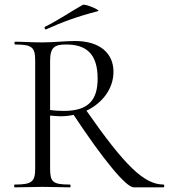

<svg xmlns="http://www.w3.org/2000/svg" viewBox="-20 -804 725 824"><path d="M554 0H682C686 0 686 -12 682 -12C598 -12 515 -94 351 -329C419 -361 467 -423 467 -496C467 -575 409 -628 302 -628C265 -628 203 -622 162 -622C118 -622 77 -625 45 -625C41 -625 41 -613 45 -613C118 -613 131 -601 131 -544V-81C131 -23 116 -12 43 -12C40 -12 40 0 43 0L162 -2C209 -2 247 0 280 0C284 0 284 -12 280 -12C206 -12 195 -23 195 -81V-308C209 -307 227 -305 240 -305C259 -305 277 -307 296 -311C423 -119 521 0 554 0ZM399 -467C399 -376 361 -328 254 -328C237 -328 214 -329 195 -332V-542C195 -602 215 -613 264 -613C347 -613 399 -576 399 -467ZM178 -678C246 -709 311 -733 400 -756C416 -759 345 -789 335 -783C283 -754 235 -720 173 -689C169 -687 172 -676 178 -678Z"/></svg>

Font: Cormorant Garamond
Style: Regular
Weight: 400
Designer: Christian Thalmann (Catharsis Fonts)
Foundry: Catharsis Fonts
Version: Version 4.002;Glyphs 3.4 (3410)